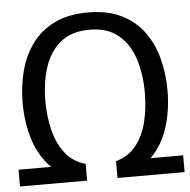

<svg xmlns="http://www.w3.org/2000/svg" viewBox="-50 -725 767 775"><g transform="rotate(-5 333.5 -338.0)"><path d="M0 0V-68H132Q84 -116 62 -185.5Q40 -255 40 -334Q40 -402 56 -463.5Q72 -525 107 -573Q142 -621 198 -648.5Q254 -676 334 -676Q413 -676 469 -648.5Q525 -621 560 -573Q595 -525 611 -463.5Q627 -402 627 -334Q627 -255 605 -185.5Q583 -116 535 -68H667V0H397H395V-68Q446 -82 477 -121Q508 -160 521.5 -215.5Q535 -271 535 -334Q535 -408 515.5 -469.5Q496 -531 452 -568.5Q408 -606 334 -606Q260 -606 215.5 -568.5Q171 -531 151.5 -469.5Q132 -408 132 -334Q132 -271 146 -215.5Q160 -160 190.5 -121Q221 -82 272 -68V0H271Z"/></g></svg>

Font: Epunda Sans
Style: Regular
Weight: 400
Designer: Simon Atzbach
Foundry: typofactur
Version: Version 2.204; ttfautohint (v1.8.4.7-5d5b)